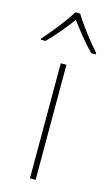

<svg xmlns="http://www.w3.org/2000/svg" viewBox="-141 -807 490 851"><g transform="rotate(15 104.0 -381.5)"><path d="M116 -763H94C70 -722 15 -653 -22 -612V-606H-1C36 -643 77 -693 105 -731C133 -693 172 -643 209 -606H230V-612C193 -653 140 -722 116 -763ZM116 0V-528H90V0Z"/></g></svg>

Font: Noto Sans Ethiopic Thin
Style: Regular
Weight: 100
Designer: Monotype Design Team
Foundry: Monotype Imaging Inc.
Version: Version 2.102